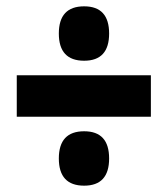

<svg xmlns="http://www.w3.org/2000/svg" viewBox="-20 -656 530 607"><path d="M325 -550Q325 -636 246 -636Q166 -636 166 -550Q166 -464 246 -464Q325 -464 325 -550ZM457 -287V-418H33V-287ZM325 -155Q325 -241 246 -241Q166 -241 166 -155Q166 -69 246 -69Q325 -69 325 -155Z"/></svg>

Font: Noto Sans Display Condensed Black
Style: Regular
Weight: 900
Width: 3
Designer: Monotype Design team
Foundry: Monotype Imaging Inc.
Version: 1.000